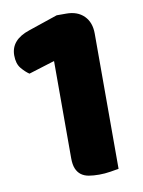

<svg xmlns="http://www.w3.org/2000/svg" viewBox="-74 -668 542 728"><g transform="rotate(-10 196.5 -303.5)"><path d="M155 -446 55 -415Q40 -425 25 -443Q10 -461 10 -493Q10 -553 83 -577L195 -615H232Q275 -615 300 -590Q325 -565 325 -522V-1Q314 1 292.5 4.5Q271 8 249 8Q227 8 209.5 5Q192 2 180 -7Q168 -16 161.5 -31.5Q155 -47 155 -72Z"/></g></svg>

Font: Baloo Bhaina
Style: Regular
Weight: 400
Designer: Manish Minz, Shuchita Grover and Ek Type
Foundry: Ek Type
Version: Version 1.443;PS 1.000;hotconv 16.6.51;makeotf.lib2.5.65220;